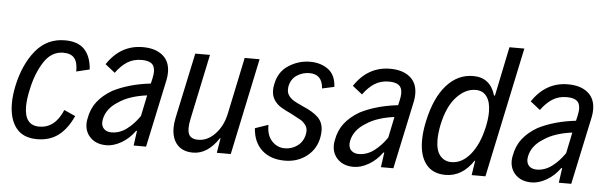

<svg xmlns="http://www.w3.org/2000/svg" viewBox="-46 -846 3212 1014"><g transform="rotate(5 1559.5 -339.5)"><path d="M26 -166Q26 -209 37 -261Q62 -376 122 -449Q182 -522 277 -522Q346 -522 380.5 -485.5Q415 -449 420 -380L350 -363Q351 -410 333 -433Q315 -456 274 -456Q211 -456 171.5 -395Q132 -334 114 -248Q102 -195 102 -157Q102 -56 180 -56Q264 -56 305 -155L365 -128Q333 -58 287 -23.5Q241 11 175 11Q99 11 62.5 -37Q26 -85 26 -166Z M833 -401Q833 -380 829 -361L752 0H686L697 -79L692 -78Q662 -36 621 -12.5Q580 11 542 11Q490 11 459 -18.5Q428 -48 428 -94Q428 -107 431 -120Q440 -173 469.5 -211Q499 -249 549 -278Q634 -321 748 -334L754 -360Q759 -383 759 -397Q759 -428 741.5 -441Q724 -454 689 -454Q646 -454 613.5 -433.5Q581 -413 553 -374L501 -415Q572 -522 690 -522Q756 -522 794.5 -490.5Q833 -459 833 -401ZM711 -159 734 -270Q692 -265 653 -252.5Q614 -240 585 -220Q524 -183 512 -125Q510 -113 510 -109Q510 -85 524.5 -72Q539 -59 563 -59Q606 -59 643.5 -87Q681 -115 711 -159Z M1201 0H1127L1140 -79L1136 -77Q1078 10 1001 10Q947 10 917.5 -22.5Q888 -55 888 -112Q888 -137 894 -165L968 -512H1046L973 -166Q967 -138 967 -117Q967 -86 981 -73Q995 -60 1023 -60Q1072 -60 1112.5 -102.5Q1153 -145 1167 -212L1230 -512H1309Z M1316 -147 1386 -171Q1385 -116 1413.5 -85.5Q1442 -55 1482 -55Q1520 -55 1549.5 -77Q1579 -99 1587 -138Q1589 -150 1589 -154Q1589 -175 1577.5 -189.5Q1566 -204 1553 -211.5Q1540 -219 1500 -240Q1465 -256 1444 -269Q1423 -282 1408.5 -303.5Q1394 -325 1394 -356Q1394 -369 1397 -384Q1409 -453 1462 -487.5Q1515 -522 1577 -522Q1633 -522 1672.5 -493Q1712 -464 1715 -401L1651 -387Q1646 -462 1578 -462Q1542 -462 1511.5 -442Q1481 -422 1473 -381Q1472 -376 1472 -367Q1472 -346 1483.5 -331.5Q1495 -317 1510.5 -308Q1526 -299 1559 -284Q1612 -262 1640 -235Q1668 -208 1668 -163Q1668 -148 1665 -131Q1654 -67 1604.5 -28.5Q1555 10 1488 10Q1412 10 1366.5 -31.5Q1321 -73 1316 -147Z M2144 -401Q2144 -380 2140 -361L2063 0H1997L2008 -79L2003 -78Q1973 -36 1932 -12.5Q1891 11 1853 11Q1801 11 1770 -18.5Q1739 -48 1739 -94Q1739 -107 1742 -120Q1751 -173 1780.5 -211Q1810 -249 1860 -278Q1945 -321 2059 -334L2065 -360Q2070 -383 2070 -397Q2070 -428 2052.5 -441Q2035 -454 2000 -454Q1957 -454 1924.5 -433.5Q1892 -413 1864 -374L1812 -415Q1883 -522 2001 -522Q2067 -522 2105.5 -490.5Q2144 -459 2144 -401ZM2022 -159 2045 -270Q2003 -265 1964 -252.5Q1925 -240 1896 -220Q1835 -183 1823 -125Q1821 -113 1821 -109Q1821 -85 1835.5 -72Q1850 -59 1874 -59Q1917 -59 1954.5 -87Q1992 -115 2022 -159Z M2697 -690 2551 0H2478L2490 -77H2487Q2428 11 2340 11Q2272 11 2236.5 -34Q2201 -79 2201 -160Q2201 -207 2213 -262Q2240 -388 2299.5 -455Q2359 -522 2441 -522Q2532 -522 2559 -429H2564L2618 -690ZM2531 -263Q2540 -305 2540 -340Q2540 -392 2519.5 -421Q2499 -450 2460 -450Q2406 -450 2359 -399.5Q2312 -349 2291 -250Q2282 -205 2282 -171Q2282 -114 2305 -86.5Q2328 -59 2365 -59Q2422 -59 2466.5 -114Q2511 -169 2531 -263Z M3087 -401Q3087 -380 3083 -361L3006 0H2940L2951 -79L2946 -78Q2916 -36 2875 -12.5Q2834 11 2796 11Q2744 11 2713 -18.5Q2682 -48 2682 -94Q2682 -107 2685 -120Q2694 -173 2723.5 -211Q2753 -249 2803 -278Q2888 -321 3002 -334L3008 -360Q3013 -383 3013 -397Q3013 -428 2995.5 -441Q2978 -454 2943 -454Q2900 -454 2867.5 -433.5Q2835 -413 2807 -374L2755 -415Q2826 -522 2944 -522Q3010 -522 3048.5 -490.5Q3087 -459 3087 -401ZM2965 -159 2988 -270Q2946 -265 2907 -252.5Q2868 -240 2839 -220Q2778 -183 2766 -125Q2764 -113 2764 -109Q2764 -85 2778.5 -72Q2793 -59 2817 -59Q2860 -59 2897.5 -87Q2935 -115 2965 -159Z"/></g></svg>

Font: Decalotype
Style: Italic
Weight: 400
Italic angle: -12°
Designer: Alfredo Marco Pradil
Foundry: Alfredo Marco Pradil
Version: Version 1.0